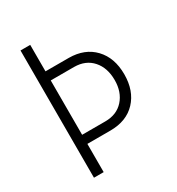

<svg xmlns="http://www.w3.org/2000/svg" viewBox="-170 -820 858 929"><g transform="rotate(-30 258.5 -355.5)"><path d="M137.7 -710.9V-563H268.1Q356.4 -562.5 408.7 -507.6Q460.9 -452.6 460.9 -360.4Q460.9 -268.6 408.9 -213.1Q356.9 -157.7 265.6 -157.7H137.7V0H83.5V-710.9ZM137.7 -512.2V-208.5H267.1Q331.5 -208.5 369.1 -250.5Q406.7 -292.5 406.7 -359.4Q406.7 -427.7 369.6 -469.7Q332.5 -511.7 268.6 -512.2Z"/></g></svg>

Font: Roboto Condensed Light
Style: Regular
Weight: 300
Designer: Google
Version: Version 2.134; 2016